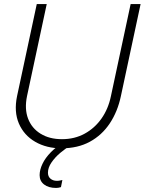

<svg xmlns="http://www.w3.org/2000/svg" viewBox="-20 -718 712 945"><path d="M282 12Q209 12 153.5 -20Q98 -52 73 -110Q48 -168 64 -245L161 -698H210L113 -245Q100 -182 118 -134.5Q136 -87 179.5 -60Q223 -33 285 -33Q347 -33 396.5 -60Q446 -87 479.5 -134.5Q513 -182 526 -245L623 -698H672L575 -245Q559 -169 520.5 -111Q482 -53 422.5 -20.5Q363 12 282 12ZM280 203Q274 205 268 206Q262 207 256 207Q219 207 197 190Q175 173 175 144Q175 118 189 88.5Q203 59 231 30.5Q259 2 301 -22L325 0Q302 13 276.5 34.5Q251 56 233.5 81.5Q216 107 216 132Q216 151 228.5 161.5Q241 172 260 172Q269 172 275 170.5Q281 169 287 168Z"/></svg>

Font: Azeret Mono Thin Thin
Style: Italic
Weight: 250
Italic angle: -12°
Version: Version 1.002